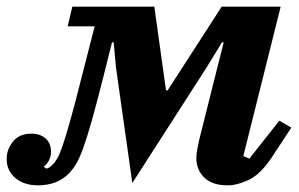

<svg xmlns="http://www.w3.org/2000/svg" viewBox="-50 -544 898 576"><path d="M64 12Q22 12 -4 -10Q-30 -32 -30 -67Q-30 -96 -11 -119.5Q8 -143 44 -143Q71 -143 87 -128.5Q103 -114 103 -89Q103 -75 97 -63Q91 -51 81 -44L89 -38Q94 -39 98.5 -42Q103 -45 108 -50Q115 -57 122 -69Q129 -81 138 -107.5Q147 -134 160.5 -181.5Q174 -229 194 -309L234 -465H153L167 -524H413L448 -273H453L615 -524H792L680 -76L698 -68L788 -182L824 -161L768 -76Q733 -22 697.5 -5Q662 12 633 12Q607 12 589 5Q571 -2 560 -14Q549 -26 544 -40.5Q539 -55 539 -70Q539 -82 542 -97Q545 -112 548 -126L621 -417H616L570 -342L347 5L298 -341L291 -417H286L261 -317Q240 -234 225.5 -182.5Q211 -131 199.5 -99.5Q188 -68 178 -51.5Q168 -35 156 -23Q121 12 64 12Z"/></svg>

Font: IBM Plex Serif
Style: Bold Italic
Weight: 700
Italic angle: -14°
Designer: Mike Abbink, Paul van der Laan, Pieter van Rosmalen
Foundry: Bold Monday
Version: Version 3.001